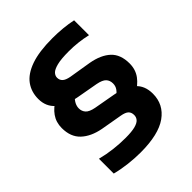

<svg xmlns="http://www.w3.org/2000/svg" viewBox="-209 -877 1017 1017"><g transform="rotate(-45 299.5 -368.5)"><path d="M255 10.5Q212.5 10.5 165 5Q117.5 -0.5 75.5 -11.5V-122.5Q120 -111 164.5 -105.8Q209 -100.5 253.5 -100.5Q299.5 -100.5 325.2 -107.2Q351 -114 361.2 -126Q371.5 -138 371.5 -154Q371.5 -174.5 359.5 -185.8Q347.5 -197 318.5 -202L198.5 -223Q130 -236 90.5 -273Q51 -310 51 -376.5Q51 -420 74 -452.5Q97 -485 137.5 -507L222 -450Q204 -433 196.2 -417.5Q188.5 -402 188.5 -386.5Q188.5 -365 202 -349.8Q215.5 -334.5 252 -327.5L372 -306Q444.5 -292.5 483 -258.8Q521.5 -225 521.5 -164Q521.5 -83.5 455.8 -36.5Q390 10.5 255 10.5ZM455.5 -229.5 366 -285Q390 -302.5 400.2 -317.5Q410.5 -332.5 410.5 -351.5Q410.5 -374.5 396.8 -389.2Q383 -404 346.5 -411L226.5 -432.5Q152 -446.5 112 -481.2Q72 -516 72 -573.5Q72 -626 100.2 -665.2Q128.5 -704.5 190.5 -726.5Q252.5 -748.5 353 -748.5Q391.5 -748.5 430.2 -744.8Q469 -741 501 -734V-622.5Q466.5 -630.5 433.2 -634.2Q400 -638 365.5 -638Q307 -638 276 -630Q245 -622 233.5 -609.8Q222 -597.5 222 -583Q222 -565 234 -553.5Q246 -542 275 -536.5L400 -516Q470.5 -503.5 509 -467.8Q547.5 -432 547.5 -364.5Q547.5 -319 522.8 -285.5Q498 -252 455.5 -229.5Z"/></g></svg>

Font: Encode Sans SC SemiExpanded
Style: Bold
Weight: 700
Width: 6
Designer: Multiple Designers
Foundry: Impallari Type
Version: Version 3.002